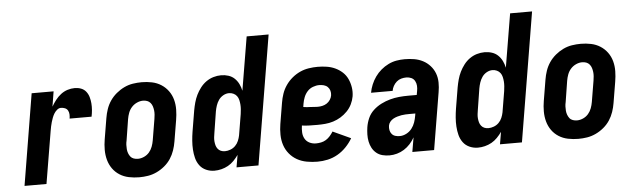

<svg xmlns="http://www.w3.org/2000/svg" viewBox="-47 -908 3595 1089"><g transform="rotate(-5 1750.0 -363.5)"><path d="M54 0 140 -520H265L251 -434Q262 -453 275.5 -470.5Q289 -488 306.5 -501.5Q324 -515 344.5 -521.5Q365 -528 386 -528Q405 -528 422 -521.5Q439 -515 450 -501Q461 -487 466 -469.5Q471 -452 472.5 -433.5Q474 -415 472.5 -396Q471 -377 467 -358H342Q344 -370 343.5 -382Q343 -394 337.5 -404Q332 -414 321 -418.5Q310 -423 298 -423Q286 -423 275.5 -414Q265 -405 258.5 -394Q252 -383 247.5 -371Q243 -359 239.5 -347Q236 -335 233.5 -323Q231 -311 229 -299L179 0Z M707 8Q677 8 648 2Q619 -4 595.5 -19Q572 -34 556 -56.5Q540 -79 532.5 -106.5Q525 -134 525 -164Q525 -194 530 -223L550 -343Q554 -368 562.5 -393Q571 -418 586 -440Q601 -462 622 -479.5Q643 -497 667 -508.5Q691 -520 716.5 -524Q742 -528 767 -528Q797 -528 825.5 -522Q854 -516 877.5 -501Q901 -486 917.5 -463.5Q934 -441 941.5 -413.5Q949 -386 948.5 -356Q948 -326 943 -297L923 -177Q919 -152 910.5 -127Q902 -102 887.5 -80Q873 -58 852 -40.5Q831 -23 806.5 -11.5Q782 0 757 4Q732 8 707 8ZM708 -97Q726 -97 743.5 -105Q761 -113 773 -127Q785 -141 791.5 -158.5Q798 -176 801 -194L821 -314Q823 -326 824 -338.5Q825 -351 823.5 -363Q822 -375 818.5 -386Q815 -397 807.5 -406Q800 -415 789 -419Q778 -423 765 -423Q748 -423 730.5 -415Q713 -407 700.5 -393Q688 -379 681.5 -361.5Q675 -344 672 -326L653 -206Q650 -194 649.5 -181.5Q649 -169 650 -157Q651 -145 655 -134Q659 -123 666 -114Q673 -105 684.5 -101Q696 -97 708 -97Z M1135 8Q1110 8 1087.5 -2Q1065 -12 1051 -31Q1037 -50 1031 -73.5Q1025 -97 1023.5 -122Q1022 -147 1024 -172.5Q1026 -198 1030 -223L1050 -343Q1054 -365 1060 -387Q1066 -409 1076 -429.5Q1086 -450 1100.5 -469Q1115 -488 1134 -501.5Q1153 -515 1175 -521.5Q1197 -528 1219 -528Q1241 -528 1261 -521.5Q1281 -515 1295.5 -501Q1310 -487 1319 -468.5Q1328 -450 1332 -430L1383 -735H1508L1386 0H1261L1273 -70Q1261 -53 1246 -37.5Q1231 -22 1213 -12Q1195 -2 1175 3Q1155 8 1135 8ZM1204 -97Q1219 -97 1235 -103Q1251 -109 1263 -121Q1275 -133 1281.5 -148.5Q1288 -164 1291 -179L1311 -299Q1313 -313 1314 -326.5Q1315 -340 1314 -353Q1313 -366 1310 -379Q1307 -392 1299.5 -402Q1292 -412 1280 -417.5Q1268 -423 1255 -423Q1238 -423 1222 -414Q1206 -405 1196 -390.5Q1186 -376 1180.5 -359.5Q1175 -343 1172 -326L1153 -206Q1151 -194 1149.5 -182Q1148 -170 1149 -158Q1150 -146 1153 -135Q1156 -124 1163 -115Q1170 -106 1180.5 -101.5Q1191 -97 1204 -97Z M1722 8Q1691 8 1661 2.5Q1631 -3 1606 -17Q1581 -31 1562.5 -53.5Q1544 -76 1535 -103.5Q1526 -131 1525.5 -162Q1525 -193 1530 -223L1550 -343Q1554 -368 1562.5 -393Q1571 -418 1586.5 -440.5Q1602 -463 1623 -480.5Q1644 -498 1668 -509Q1692 -520 1718 -524Q1744 -528 1769 -528Q1795 -528 1820.5 -524Q1846 -520 1868.5 -509.5Q1891 -499 1909 -482.5Q1927 -466 1937.5 -443.5Q1948 -421 1952 -395.5Q1956 -370 1952 -344Q1948 -321 1937.5 -299.5Q1927 -278 1910 -260.5Q1893 -243 1872.5 -230.5Q1852 -218 1829.5 -211Q1807 -204 1784 -202Q1761 -200 1739 -200Q1717 -200 1694.5 -200.5Q1672 -201 1651 -204Q1648 -184 1649 -164.5Q1650 -145 1659 -129Q1668 -113 1685 -104.5Q1702 -96 1722 -96Q1736 -96 1751 -99Q1766 -102 1779 -110Q1792 -118 1802.5 -130Q1813 -142 1821 -155L1923 -108Q1908 -82 1886 -59Q1864 -36 1837 -20.5Q1810 -5 1780.5 1.5Q1751 8 1722 8ZM1750 -302Q1763 -302 1776.5 -305Q1790 -308 1801.5 -315.5Q1813 -323 1821 -335Q1829 -347 1831 -360Q1833 -374 1829.5 -386.5Q1826 -399 1817 -408Q1808 -417 1795 -420.5Q1782 -424 1769 -424Q1751 -424 1732.5 -417Q1714 -410 1701 -395.5Q1688 -381 1681 -363Q1674 -345 1671 -327L1668 -308Q1678 -306 1688.5 -305.5Q1699 -305 1709 -304.5Q1719 -304 1729.5 -303Q1740 -302 1750 -302Z M2132 8Q2111 8 2091.5 3Q2072 -2 2057 -14.5Q2042 -27 2033 -44Q2024 -61 2020 -80.5Q2016 -100 2016.5 -121Q2017 -142 2020 -162Q2024 -188 2035 -213Q2046 -238 2066.5 -257Q2087 -276 2112 -288.5Q2137 -301 2162.5 -308Q2188 -315 2214 -317.5Q2240 -320 2266 -320H2315L2319 -342Q2322 -357 2321 -372Q2320 -387 2313 -399.5Q2306 -412 2293 -418Q2280 -424 2264 -424Q2250 -424 2235.5 -420Q2221 -416 2209.5 -406Q2198 -396 2190.5 -382.5Q2183 -369 2181 -355H2058Q2062 -378 2071.5 -401Q2081 -424 2095.5 -444.5Q2110 -465 2129.5 -481.5Q2149 -498 2171.5 -509Q2194 -520 2217.5 -524Q2241 -528 2264 -528Q2292 -528 2318.5 -523.5Q2345 -519 2368 -507Q2391 -495 2408.5 -475.5Q2426 -456 2435 -432Q2444 -408 2444.5 -380.5Q2445 -353 2440 -325L2386 0H2262L2276 -82Q2265 -62 2249.5 -45Q2234 -28 2215 -16Q2196 -4 2174.5 2Q2153 8 2132 8ZM2199 -96Q2218 -96 2236.5 -105.5Q2255 -115 2267.5 -131Q2280 -147 2286.5 -166Q2293 -185 2296 -204L2298 -216H2266Q2254 -216 2242 -215.5Q2230 -215 2218.5 -213Q2207 -211 2195 -207.5Q2183 -204 2172 -198Q2161 -192 2153 -182Q2145 -172 2143 -160Q2141 -147 2143.5 -134.5Q2146 -122 2154 -112.5Q2162 -103 2174 -99.5Q2186 -96 2199 -96Z M2635 8Q2610 8 2587.5 -2Q2565 -12 2551 -31Q2537 -50 2531 -73.5Q2525 -97 2523.5 -122Q2522 -147 2524 -172.5Q2526 -198 2530 -223L2550 -343Q2554 -365 2560 -387Q2566 -409 2576 -429.5Q2586 -450 2600.5 -469Q2615 -488 2634 -501.5Q2653 -515 2675 -521.5Q2697 -528 2719 -528Q2741 -528 2761 -521.5Q2781 -515 2795.5 -501Q2810 -487 2819 -468.5Q2828 -450 2832 -430L2883 -735H3008L2886 0H2761L2773 -70Q2761 -53 2746 -37.5Q2731 -22 2713 -12Q2695 -2 2675 3Q2655 8 2635 8ZM2704 -97Q2719 -97 2735 -103Q2751 -109 2763 -121Q2775 -133 2781.5 -148.5Q2788 -164 2791 -179L2811 -299Q2813 -313 2814 -326.5Q2815 -340 2814 -353Q2813 -366 2810 -379Q2807 -392 2799.5 -402Q2792 -412 2780 -417.5Q2768 -423 2755 -423Q2738 -423 2722 -414Q2706 -405 2696 -390.5Q2686 -376 2680.5 -359.5Q2675 -343 2672 -326L2653 -206Q2651 -194 2649.5 -182Q2648 -170 2649 -158Q2650 -146 2653 -135Q2656 -124 2663 -115Q2670 -106 2680.5 -101.5Q2691 -97 2704 -97Z M3207 8Q3177 8 3148 2Q3119 -4 3095.5 -19Q3072 -34 3056 -56.5Q3040 -79 3032.5 -106.5Q3025 -134 3025 -164Q3025 -194 3030 -223L3050 -343Q3054 -368 3062.5 -393Q3071 -418 3086 -440Q3101 -462 3122 -479.5Q3143 -497 3167 -508.5Q3191 -520 3216.5 -524Q3242 -528 3267 -528Q3297 -528 3325.5 -522Q3354 -516 3377.5 -501Q3401 -486 3417.5 -463.5Q3434 -441 3441.5 -413.5Q3449 -386 3448.5 -356Q3448 -326 3443 -297L3423 -177Q3419 -152 3410.5 -127Q3402 -102 3387.5 -80Q3373 -58 3352 -40.5Q3331 -23 3306.5 -11.5Q3282 0 3257 4Q3232 8 3207 8ZM3208 -97Q3226 -97 3243.5 -105Q3261 -113 3273 -127Q3285 -141 3291.5 -158.5Q3298 -176 3301 -194L3321 -314Q3323 -326 3324 -338.5Q3325 -351 3323.5 -363Q3322 -375 3318.5 -386Q3315 -397 3307.5 -406Q3300 -415 3289 -419Q3278 -423 3265 -423Q3248 -423 3230.5 -415Q3213 -407 3200.5 -393Q3188 -379 3181.5 -361.5Q3175 -344 3172 -326L3153 -206Q3150 -194 3149.5 -181.5Q3149 -169 3150 -157Q3151 -145 3155 -134Q3159 -123 3166 -114Q3173 -105 3184.5 -101Q3196 -97 3208 -97Z"/></g></svg>

Font: Iosevka SS04 Extrabold
Style: Italic
Weight: 800
Italic angle: -9°
Monospace: yes
Designer: Belleve Invis
Foundry: Belleve Invis
Version: Version 19.0.0; ttfautohint (v1.8.4)